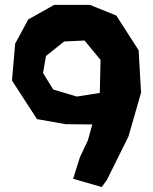

<svg xmlns="http://www.w3.org/2000/svg" viewBox="-20 -585 616 773"><path d="M384.8 -343.8 381.8 -210.9 289.1 -196.3 194.3 -224.6 153.3 -291 165 -359.4 238.3 -418 320.3 -421.9ZM198.2 -565.4 93.8 -506.8 41 -409.2 28.3 -260.7 128.9 -105.5 244.1 -85 351.6 -84 334 -20.5 301.8 47.9 274.4 134.8 389.6 168 410.2 139.6 497.1 -35.2 547.9 -211.9 538.1 -382.8 448.2 -522.5 341.8 -565.4Z"/></svg>

Font: MaokenAssortedSans-TC
Style: Regular
Weight: 500
Version: Version 0.83